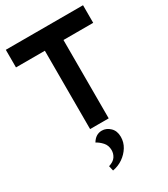

<svg xmlns="http://www.w3.org/2000/svg" viewBox="-232 -785 1033 1180"><g transform="rotate(-30 284.0 -195.0)"><path d="M215 0V-610H347V0ZM10 -556V-681H558V-556ZM210 291 202 256Q237 245 251 224Q265 203 265 178Q265 144 244.5 121.5Q224 99 202 88Q215 66 232.5 55Q250 44 272 44Q304 44 329.5 68.5Q355 93 355 135Q355 174 335 206.5Q315 239 282.5 261.5Q250 284 210 291Z"/></g></svg>

Font: Gabarito SemiBold
Style: Regular
Weight: 600
Designer: Leandro Assis / Alvaro Franca / Felipe Casaprima
Foundry: Naipe Foundry
Version: Version 1.000